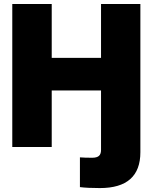

<svg xmlns="http://www.w3.org/2000/svg" viewBox="-20 -748 777 977"><path d="M386.7 204.1V52.7Q398.4 53.7 414.3 54.2Q430.2 54.7 448.7 54.7Q473.1 54.7 483.6 45.2Q494.1 35.6 494.1 15.1V-58.1H694.3V26.4Q694.3 117.7 642.8 163.3Q591.3 209 488.3 209Q458 209 431.6 207.8Q405.3 206.5 386.7 204.1ZM42.5 0V-727.5H243.2V-453.6H494.1V-727.5H694.3V0H494.1V-287.6H243.2V0Z"/></svg>

Font: Inter 24pt Black
Style: Regular
Weight: 900
Designer: Rasmus Andersson
Foundry: rsms
Version: Version 4.001;git-66647c0bb